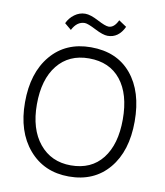

<svg xmlns="http://www.w3.org/2000/svg" viewBox="-93 -935 877 1019"><g transform="rotate(10 345.5 -425.0)"><path d="M641 -340Q641 -180 562 -86Q483 8 347 8Q213 8 131.5 -87Q50 -182 50 -340Q50 -499 129.5 -593.5Q209 -688 345 -688Q485 -688 563 -594.5Q641 -501 641 -340ZM114 -340Q114 -207 177.5 -129.5Q241 -52 347 -52Q457 -52 517 -128.5Q577 -205 577 -340Q577 -476 516.5 -552Q456 -628 345 -628Q237 -628 175.5 -551.5Q114 -475 114 -340ZM290 -809Q248 -809 223 -760L187 -790Q200 -819 226.5 -838.5Q253 -858 284 -858Q312 -858 355.5 -835Q399 -812 417 -812Q447 -812 467 -855L509 -827Q479 -763 420 -763Q395 -763 350.5 -786Q306 -809 290 -809Z"/></g></svg>

Font: Hind Vadodara Light
Style: Regular
Weight: 300
Designer: Hitesh Malaviya
Foundry: Indian Type Foundry
Version: Version 1.000;PS 1.0;hotconv 1.0.86;makeotf.lib2.5.63406; tt